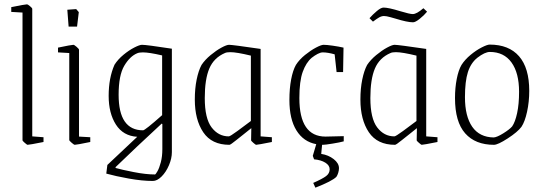

<svg xmlns="http://www.w3.org/2000/svg" viewBox="-20 -659 2515 887"><path d="M84 -11V-601L32 -604V-626Q96 -639 105 -639Q108 -639 118.5 -630.5Q129 -622 129 -618V-29L181 -25V-3Q116 10 107 10Q105 10 94.5 1Q84 -8 84 -11Z M300 -12V-414L248 -417V-439Q310 -452 319 -452Q323 -452 334 -442.5Q345 -433 345 -429V-28L397 -25V-3Q334 10 325 10Q322 10 311 0.5Q300 -9 300 -12ZM291 -614 332 -617 344 -603 336 -536H297Z M471 143 476 103 614 -27Q549 -31 515.5 -83.5Q482 -136 482 -216Q482 -299 509 -360Q525 -385 550.5 -406Q576 -427 600.5 -439.5Q625 -452 636 -452Q657 -452 774 -434V44Q774 73 760.5 104.5Q747 136 726.5 156.5Q706 177 686 177Q637 177 575.5 166Q514 155 471 143ZM729 -127V-403Q669 -417 640 -417Q623 -417 614 -413Q580 -399 554 -355Q528 -311 528 -221Q528 -57 641 -57Q650 -57 729 -127ZM730 30V-86L727 -88Q677 -42 615.5 16Q554 74 514 113V117Q542 125 598 136Q654 147 696 147Q699 147 707.5 132Q716 117 723 90.5Q730 64 730 30Z M880 -199Q880 -250 888.5 -291.5Q897 -333 911 -359Q927 -383 953 -404.5Q979 -426 1003 -439Q1027 -452 1038 -452Q1054 -452 1184 -433V-29L1236 -25V-3Q1171 10 1163 10Q1161 10 1150.5 1Q1140 -8 1140 -11L1141 -67L1106 -39Q1099 -34 1072 -12Q1045 10 1040 10Q958 10 919 -48Q880 -106 880 -199ZM1139 -100V-402Q1073 -418 1044 -418Q1027 -418 1019 -414Q968 -392 947 -342.5Q926 -293 926 -206Q926 -112 957.5 -70.5Q989 -29 1037 -29Q1043 -29 1076.5 -53.5Q1110 -78 1139 -100Z M1468 10 1464 52Q1497 57 1521.5 76Q1546 95 1546 118Q1546 128 1542.5 139.5Q1539 151 1534 158Q1514 178 1437 208L1427 186Q1470 167 1486.5 154.5Q1503 142 1503 123Q1503 105 1483 92.5Q1463 80 1431 77L1425 61L1441 7Q1382 -4 1349.5 -56.5Q1317 -109 1317 -197Q1317 -250 1325 -292Q1333 -334 1347 -359Q1363 -384 1389 -405Q1415 -426 1439.5 -439Q1464 -452 1475 -452Q1489 -452 1517 -448Q1545 -444 1567 -439L1565 -326H1535L1526 -408Q1494 -417 1471 -417Q1461 -417 1447.5 -410Q1434 -403 1420 -392Q1394 -370 1378.5 -327Q1363 -284 1363 -206Q1363 -28 1484 -28L1568 -30V-6Q1550 -1 1516 4.5Q1482 10 1472 10Z M1645 -199Q1645 -250 1653.5 -291.5Q1662 -333 1676 -359Q1692 -383 1718 -404.5Q1744 -426 1768 -439Q1792 -452 1803 -452Q1819 -452 1949 -433V-29L2001 -25V-3Q1936 10 1928 10Q1926 10 1915.5 1Q1905 -8 1905 -11L1906 -67L1871 -39Q1864 -34 1837 -12Q1810 10 1805 10Q1723 10 1684 -48Q1645 -106 1645 -199ZM1904 -100V-402Q1838 -418 1809 -418Q1792 -418 1784 -414Q1733 -392 1712 -342.5Q1691 -293 1691 -206Q1691 -112 1722.5 -70.5Q1754 -29 1802 -29Q1808 -29 1841.5 -53.5Q1875 -78 1904 -100ZM1807 -573Q1803 -574 1784 -579.5Q1765 -585 1754 -585Q1743 -585 1731.5 -578.5Q1720 -572 1703 -559L1687 -575Q1702 -592 1721 -608Q1740 -624 1752 -624Q1775 -624 1830 -607Q1873 -594 1887 -594Q1905 -594 1936 -621L1953 -605Q1939 -588 1919 -572Q1899 -556 1888 -556Q1862 -556 1807 -573Z M2082 -206Q2082 -253 2090 -294Q2098 -335 2112 -359Q2128 -384 2154 -405.5Q2180 -427 2205.5 -440Q2231 -453 2242 -453Q2331 -453 2378 -399Q2425 -345 2425 -239Q2425 -189 2415 -143Q2405 -97 2389 -73Q2371 -49 2325.5 -19.5Q2280 10 2262 10Q2176 10 2129 -43Q2082 -96 2082 -206ZM2346 -75Q2360 -95 2369 -136.5Q2378 -178 2378 -235Q2378 -322 2343 -370.5Q2308 -419 2243 -419Q2220 -419 2185 -392Q2155 -368 2141.5 -325.5Q2128 -283 2128 -210Q2128 -122 2161.5 -73.5Q2195 -25 2261 -24Q2276 -25 2305 -43Q2334 -61 2346 -75Z"/></svg>

Font: Grenze ExtraLight
Style: Regular
Weight: 275
Designer: Renata Polastri
Foundry: Omnibus-Type
Version: Version 1.002; ttfautohint (v1.8)